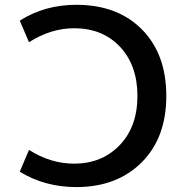

<svg xmlns="http://www.w3.org/2000/svg" viewBox="-20 -761 739 792"><path d="M285.2 -644.5Q190.4 -644.5 99.6 -586.9L61.5 -675.8Q164.1 -741.2 294.9 -741.2Q464.8 -741.2 565.4 -639.6Q666 -538.1 666 -365.2Q666 -192.4 564 -90.8Q461.9 10.7 294.9 10.7Q165 10.7 61.5 -52.7L99.6 -142.6Q189.5 -85.9 285.2 -85.9Q400.4 -85.9 473.6 -162.1Q546.9 -238.3 546.9 -365.2Q546.9 -491.2 475.1 -567.9Q403.3 -644.5 285.2 -644.5Z"/></svg>

Font: Gen Shin Gothic Medium
Style: Regular
Weight: 500
Designer: [Source Han Sans]
Ryoko NISHIZUKA  (kana & ideographs); Paul D. Hunt (Latin, Greek & Cyrillic); Wenlong ZHANG  (bopomofo
Version: Version 1.002.20150607